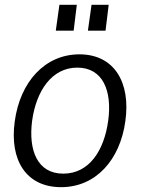

<svg xmlns="http://www.w3.org/2000/svg" viewBox="-20 -765 617 795"><path d="M226 -745 211 -638H285L298 -745ZM359 -745 344 -638H417L430 -745ZM233 10C377 10 477 -103 499 -263C522 -425 452 -540 309 -540C166 -540 63 -426 41 -262C19 -102 88 10 233 10ZM242 -46C135 -46 97 -142 113 -265C130 -388 194 -485 300 -485C406 -485 445 -389 428 -265C411 -141 349 -46 242 -46Z"/></svg>

Font: Cheyenne Sans Light
Style: Italic
Weight: 300
Italic angle: -8.13011°
Designer: The Public Sans project authors (U.S. Web Design System), Libre Franklin designed by Pablo Impallari and Rodrigo Fuenzal
Foundry: The Cheyenne Sans Project Authors
Version: Version 2.007